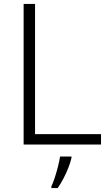

<svg xmlns="http://www.w3.org/2000/svg" viewBox="-20 -734 555 975"><path d="M100 0V-714H158V-53H493V0ZM343 68Q338 90 327.5 117Q317 144 303 171Q289 198 273 221H241V212Q249 196 258 168.5Q267 141 274.5 111.5Q282 82 285 61H343Z"/></svg>

Font: Noto Sans Georgian Light
Style: Regular
Weight: 300
Version: Version 2.002